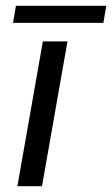

<svg xmlns="http://www.w3.org/2000/svg" viewBox="-20 -643 387 663"><path d="M128 -500H213L125 0H40ZM35 -623H347L337 -564H25Z"/></svg>

Font: Sarabun
Style: Italic
Weight: 400
Italic angle: -10°
Designer: Suppakit Chalermlarp | Katatrad Co.,Ltd.
Foundry: Cadson Demak Co.,Ltd.
Version: Version 1.000; ttfautohint (v1.6)